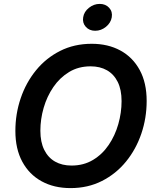

<svg xmlns="http://www.w3.org/2000/svg" viewBox="-20 -964 809 994"><path d="M345.2 9.8Q259.8 9.8 195.6 -25.4Q131.3 -60.5 95.5 -126.7Q59.6 -192.9 59.6 -286.1Q59.6 -374.5 87.2 -455.6Q114.7 -536.6 166.5 -600.1Q218.3 -663.6 291.3 -700.4Q364.3 -737.3 454.6 -737.3Q539.6 -737.3 603.5 -702.4Q667.5 -667.5 703.4 -601.3Q739.3 -535.2 739.3 -441.4Q739.3 -353 711.7 -272Q684.1 -190.9 632.3 -127.4Q580.6 -64 507.8 -27.1Q435.1 9.8 345.2 9.8ZM350.1 -106.9Q413.1 -106.9 461.4 -136Q509.8 -165 542.7 -213.6Q575.7 -262.2 592.5 -321.5Q609.4 -380.9 609.4 -440.4Q609.4 -499.5 589.6 -539.6Q569.8 -579.6 533.9 -600.1Q498 -620.6 449.2 -620.6Q386.2 -620.6 337.9 -591.3Q289.6 -562 256.3 -513.4Q223.1 -464.8 206.1 -406Q189 -347.2 189 -287.1Q189 -228.5 209 -188.2Q229 -147.9 265.1 -127.4Q301.3 -106.9 350.1 -106.9ZM472.7 -804.7Q442.4 -804.7 424.1 -825.2Q405.8 -845.7 410.6 -874.5Q415 -903.3 440.4 -923.6Q465.8 -943.8 496.1 -943.8Q526.9 -943.8 545.2 -923.6Q563.5 -903.3 558.6 -874.5Q553.7 -845.7 528.6 -825.2Q503.4 -804.7 472.7 -804.7Z"/></svg>

Font: Inter SemiBold
Style: Italic
Weight: 600
Italic angle: -9.3988°
Designer: Rasmus Andersson
Foundry: rsms
Version: Version 4.001;git-66647c0bb